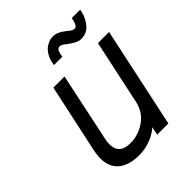

<svg xmlns="http://www.w3.org/2000/svg" viewBox="-194 -783 902 902"><g transform="rotate(-45 256.5 -332.0)"><path d="M435 -671 432 -656Q430 -646 424.5 -636Q419 -626 408 -626Q402 -626 393 -631.5Q384 -637 379 -642Q370 -648 362 -654.5Q354 -661 344 -665Q329 -673 310 -673Q291 -673 274 -663Q259 -656 248.5 -643.5Q238 -631 231.5 -617Q225 -603 223 -589L220 -574H276L278 -589Q280 -596 283 -604.5Q286 -613 293 -616Q300 -619 308 -616.5Q316 -614 322 -609Q328 -604 336 -598Q344 -592 352 -587Q362 -581 373 -575.5Q384 -570 398 -570Q435 -570 457.5 -596.5Q480 -623 488 -656L491 -671ZM340 -41 332 0H406L513 -501H439L369 -174Q363 -150 350.5 -130.5Q338 -111 319.5 -96.5Q301 -82 279 -73Q257 -64 233 -61Q196 -58 174 -67.5Q152 -77 144.5 -100.5Q137 -124 145 -160L217 -501H143L69 -157Q62 -122 64.5 -94.5Q67 -67 78.5 -47.5Q90 -28 108.5 -15.5Q127 -3 151.5 3Q176 9 204 9Q229 9 254 3Q279 -3 301.5 -14.5Q324 -26 340 -41Z"/></g></svg>

Font: Advent Pro Medium
Style: Italic
Weight: 500
Italic angle: -12°
Version: Version 3.000